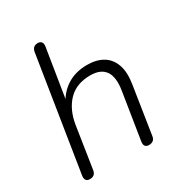

<svg xmlns="http://www.w3.org/2000/svg" viewBox="-169 -830 898 956"><g transform="rotate(-30 280.0 -352.5)"><path d="M72 6Q57 6 50.5 -3.5Q44 -13 47 -30L150 -681Q153 -696 161.5 -703.5Q170 -711 185 -711Q199 -711 206 -702Q213 -693 210 -676L161 -370H150Q175 -428 224.5 -461Q274 -494 343 -494Q397 -494 433.5 -472Q470 -450 485.5 -406Q501 -362 490 -295L448 -24Q446 -9 436.5 -1.5Q427 6 412 6Q397 6 390.5 -3Q384 -12 387 -30L429 -295Q441 -369 416 -405Q391 -441 331 -441Q251 -441 204.5 -393Q158 -345 145 -264L108 -24Q103 6 72 6Z"/></g></svg>

Font: Nunito ExtraLight Light
Style: Italic
Weight: 300
Italic angle: -9°
Version: Version 3.602